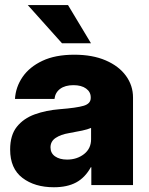

<svg xmlns="http://www.w3.org/2000/svg" viewBox="-20 -748 603 776"><path d="M197.8 8.8Q120.1 8.8 70.6 -29.1Q21 -66.9 21 -143.6Q21 -201.7 48.1 -235.6Q75.2 -269.5 120.6 -285.9Q166 -302.2 220.7 -306.6Q290 -312 318.4 -320.6Q346.7 -329.1 346.7 -352.1V-354.5Q346.7 -376.5 327.9 -390.1Q309.1 -403.8 276.9 -403.8Q243.2 -403.8 223.1 -388.9Q203.1 -374 200.2 -348.1H40.5Q43.5 -396.5 71.3 -437Q99.1 -477.5 151.4 -502.2Q203.6 -526.9 280.3 -526.9Q354 -526.9 407.2 -503.9Q460.4 -481 489 -441.7Q517.6 -402.3 517.6 -354V0H349.1V-72.3H347.2Q323.7 -29.8 287.6 -10.5Q251.5 8.8 197.8 8.8ZM251 -103Q291 -103 319.6 -125.2Q348.1 -147.5 348.1 -185.1V-231Q334.5 -225.1 312 -220.2Q289.6 -215.3 258.8 -210Q226.1 -204.6 205.1 -190.7Q184.1 -176.8 184.1 -152.3Q184.1 -128.9 202.6 -116Q221.2 -103 251 -103ZM230.5 -573.2 92.3 -727.5H254.9L347.7 -573.2Z"/></svg>

Font: Inter Display Extra Bold
Style: Regular
Weight: 800
Designer: Rasmus Andersson
Foundry: rsms
Version: Version 4.000;git-4fc901f